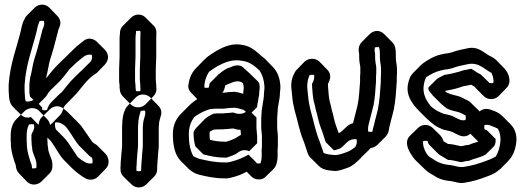

<svg xmlns="http://www.w3.org/2000/svg" viewBox="-20 -758 2308 843"><path d="M222 -220C239 -224 255 -214 267 -204C288 -180 305 -146 325 -121L372 -74C376 -71 382 -67 384 -65C387 -57 387 -48 386 -41C374 -39 363 -40 352 -47L340 -54C334 -58 327 -65 321 -69C308 -88 292 -113 279 -132C273 -140 266 -149 258 -157L226 -189C222 -197 220 -209 222 -220ZM162 -179 198 -144 203 -139C223 -113 240 -76 262 -54L297 -19C309 -7 327 7 340 16L352 23C371 36 396 32 410 18L445 -18C463 -36 459 -66 443 -83L408 -118C406 -120 404 -122 402 -123L391 -130C389 -131 388 -133 386 -134C382 -140 336 -206 336 -206C330 -212 323 -220 316 -227L281 -262C274 -269 266 -276 258 -282C238 -297 214 -293 199 -278L163 -243C147 -227 145 -195 162 -179ZM150 -302 165 -286C165 -282 165 -280 166 -275C171 -274 179 -273 186 -275C191 -289 195 -299 205 -309L240 -344C243 -347 247 -350 251 -353C262 -366 278 -387 290 -401L325 -436C337 -447 349 -458 360 -470C368 -477 373 -483 380 -490C381 -492 383 -498 384 -502C385 -507 384 -512 383 -517C372 -520 358 -518 346 -508L336 -500C318 -486 302 -471 286 -455C272 -438 257 -416 240 -399C228 -387 215 -375 203 -363C195 -355 188 -345 182 -334ZM127 -319 112 -334 111 -339 109 -351V-384C109 -397 112 -408 113 -420C120 -442 123 -474 130 -496C141 -529 152 -571 161 -606L165 -622C166 -629 169 -633 171 -639C175 -649 175 -658 173 -666C167 -667 159 -667 154 -666C149 -654 144 -639 142 -625C123 -547 94 -477 88 -386V-364C88 -358 88 -352 89 -345C89 -333 90 -323 93 -313C104 -311 117 -313 127 -319ZM143 -216 116 -244C103 -240 88 -241 77 -250C75 -252 73 -253 71 -255L36 -290C24 -303 19 -322 19 -345C18 -352 18 -358 18 -364V-386C24 -477 53 -547 72 -625C75 -643 80 -661 88 -675C90 -680 93 -685 97 -689L132 -724C149 -741 178 -743 196 -725L231 -689C243 -677 250 -659 241 -639C239 -633 236 -629 235 -622L231 -606C222 -571 211 -529 200 -496C193 -474 190 -442 183 -420V-415L184 -416C198 -433 210 -449 223 -463C242 -482 260 -500 279 -518C297 -535 314 -554 336 -570L346 -578C366 -595 391 -589 406 -574L441 -539C450 -530 456 -516 454 -502C452 -490 447 -482 440 -474L405 -438C404 -437 403 -437 402 -436L392 -429C364 -410 340 -376 319 -351C314 -345 309 -340 304 -335L269 -299C265 -295 261 -290 259 -284L254 -269C251 -262 248 -257 243 -252L208 -216C191 -199 160 -199 143 -216ZM140 -32C140 -28 140 -23 139 -20C133 -19 125 -18 121 -19C120 -24 120 -27 119 -32V-34L115 -44C108 -66 100 -90 98 -117C98 -123 98 -131 97 -141V-164C97 -184 101 -198 107 -211C114 -213 122 -213 129 -212C132 -201 130 -188 122 -176C120 -172 118 -169 118 -163V-143C119 -134 119 -128 119 -123C120 -118 120 -114 121 -111C121 -84 138 -66 140 -39ZM64 4 99 40C117 58 145 55 162 39L163 38L198 3C207 -6 211 -18 210 -32V-39C208 -66 191 -84 191 -111C190 -114 190 -118 189 -123C189 -128 189 -134 188 -143V-163C188 -169 190 -172 192 -176C206 -196 201 -221 187 -235L152 -271C135 -288 107 -287 89 -271L88 -270L52 -235C36 -219 27 -194 27 -164V-141C28 -131 28 -123 28 -117C30 -90 38 -66 45 -44L49 -34V-32C51 -16 54 -7 64 4Z M582 -68C582 -80 585 -95 585 -107C586 -111 586 -116 586 -121V-194C586 -201 586 -208 587 -215C587 -235 593 -255 598 -271C603 -272 612 -273 617 -272C618 -264 619 -257 616 -249C613 -236 608 -226 608 -210C607 -204 607 -199 607 -194V-120C607 -100 603 -84 603 -64C602 -51 600 -35 600 -23V-14C600 -12 599 -9 599 -7C593 -6 584 -6 580 -7C579 -11 579 -13 579 -16V-25C581 -39 580 -55 582 -68ZM512 -68C511 -61 511 -54 510 -47C510 -39 510 -32 509 -25V-16C509 -4 512 6 520 15C532 28 546 40 558 52C577 71 606 68 623 51L658 16C665 9 670 -2 670 -14V-23C670 -35 672 -51 673 -64C673 -84 677 -100 677 -120V-194C677 -199 677 -204 678 -210C678 -226 683 -236 686 -249C692 -267 686 -283 675 -294L640 -330C634 -336 628 -339 621 -341C603 -346 587 -341 576 -330L541 -294C525 -278 517 -245 517 -215C516 -208 516 -201 516 -194V-121C516 -116 516 -111 515 -107C515 -95 512 -80 512 -68ZM573 -455V-402C574 -395 574 -389 575 -384V-374L576 -366C576 -363 577 -360 577 -358C582 -357 590 -357 596 -358C596 -361 597 -365 597 -368L596 -376C596 -383 596 -390 595 -396C595 -399 595 -402 594 -406V-455C594 -471 596 -494 596 -510V-588C596 -602 598 -613 596 -622C591 -623 584 -623 578 -622C578 -622 577 -621 577 -620V-613C576 -607 575 -599 575 -589V-510C575 -494 573 -471 573 -455ZM503 -455C503 -471 505 -494 505 -510V-589C505 -599 506 -607 507 -613V-620C509 -630 513 -638 519 -644L555 -680C572 -697 600 -700 619 -681L654 -646C671 -630 666 -613 666 -588V-510C666 -494 664 -471 664 -455V-406C665 -402 665 -399 665 -396C666 -390 666 -383 666 -376L667 -368C667 -355 662 -344 654 -336L619 -300C603 -284 574 -281 555 -299L520 -334C512 -343 506 -353 506 -366L505 -374V-384C504 -389 504 -395 503 -402Z M846 -323C834 -315 822 -306 812 -296L777 -261C755 -239 739 -211 739 -170C739 -118 748 -78 773 -52L774 -51L809 -16C821 -5 835 4 854 9C888 17 921 25 963 25C974 26 984 25 994 22C1020 16 1041 8 1063 -4L1084 17C1090 23 1098 27 1107 29C1124 32 1136 28 1145 19L1181 -16C1194 -29 1199 -52 1199 -74V-92C1198 -94 1198 -97 1199 -101C1200 -108 1200 -116 1200 -124V-163C1200 -172 1197 -186 1197 -195V-238C1197 -243 1197 -247 1198 -252C1198 -257 1198 -262 1199 -267C1199 -296 1209 -320 1209 -348C1209 -357 1212 -367 1211 -380C1209 -417 1198 -443 1178 -464L1177 -465L1142 -501C1138 -505 1133 -508 1128 -512C1103 -533 1084 -555 1043 -561C1001 -570 961 -552 934 -537C913 -524 894 -513 878 -497L877 -496L842 -460C825 -443 813 -422 808 -390C804 -374 809 -361 819 -351ZM956 -351C964 -359 966 -370 969 -383C975 -386 983 -390 990 -392C1007 -400 1027 -406 1044 -395C1045 -394 1046 -392 1047 -391C1048 -387 1050 -382 1050 -376V-368C1049 -361 1048 -355 1048 -349V-346L1038 -349C1029 -352 1019 -354 1010 -355C998 -355 975 -353 963 -351ZM1128 -252C1127 -247 1127 -243 1127 -238V-195C1127 -186 1130 -172 1130 -163V-124C1130 -116 1130 -108 1129 -101C1128 -97 1128 -94 1129 -92V-74C1129 -63 1127 -51 1124 -41C1119 -40 1113 -40 1107 -41C1107 -42 1106 -43 1106 -44L1071 -79C1048 -66 1023 -55 994 -48C984 -45 974 -44 963 -45C921 -45 888 -53 854 -61C845 -64 835 -69 829 -72C815 -97 809 -129 809 -170C809 -200 819 -225 832 -243C837 -247 841 -250 846 -253C859 -262 889 -277 905 -279L925 -281H963C975 -283 998 -285 1010 -285C1019 -284 1029 -282 1038 -279L1048 -276C1050 -275 1051 -274 1053 -273L1074 -253L1109 -288C1109 -296 1111 -306 1113 -314L1115 -328L1118 -343V-349C1118 -355 1119 -361 1120 -368V-376C1120 -388 1118 -395 1112 -401L1076 -436C1067 -445 1053 -456 1044 -465C1027 -476 1007 -470 990 -462C970 -457 953 -442 939 -431L904 -396C903 -395 902 -394 901 -392C901 -391 901 -391 900 -390L898 -380C898 -378 896 -374 896 -373C890 -372 882 -372 878 -373C877 -379 877 -384 878 -390C881 -412 890 -431 898 -443C910 -452 921 -459 934 -467C961 -482 1001 -500 1043 -491C1080 -486 1100 -466 1120 -448C1132 -429 1139 -408 1141 -380C1142 -367 1139 -357 1139 -348C1139 -316 1128 -287 1128 -252ZM1109 -160C1109 -170 1106 -186 1106 -195V-242L1071 -277L1059 -266C1046 -258 1029 -255 1010 -262C1007 -263 1005 -264 1004 -264H1003C1000 -264 996 -263 993 -263C983 -262 974 -261 967 -261C960 -260 953 -260 946 -260H930C926 -259 922 -259 918 -259C903 -252 890 -245 879 -235L844 -199C838 -193 835 -188 831 -181C830 -177 830 -173 830 -168C830 -149 834 -128 838 -115L873 -80C875 -79 877 -79 878 -79C905 -72 932 -66 965 -66C972 -64 980 -68 984 -69C994 -73 1014 -79 1021 -86C1036 -97 1053 -104 1074 -94L1109 -129ZM1038 -166C1037 -166 1021 -156 1021 -156C1014 -149 994 -143 984 -139C980 -138 972 -134 965 -136C942 -136 923 -139 902 -144C901 -150 900 -160 900 -168C900 -173 900 -175 901 -180C904 -182 912 -186 918 -189C922 -189 926 -189 930 -190H946C953 -190 960 -190 967 -191C974 -191 983 -192 993 -193C996 -193 1000 -194 1003 -194H1004C1005 -194 1007 -193 1010 -192C1019 -189 1027 -188 1036 -188C1036 -184 1037 -173 1038 -166Z M1546 -146C1549 -133 1545 -122 1540 -113C1529 -104 1515 -94 1502 -90C1496 -88 1490 -86 1485 -84L1471 -80C1454 -75 1441 -78 1424 -80C1416 -81 1407 -84 1401 -86C1395 -103 1389 -123 1382 -141C1365 -181 1357 -228 1344 -272L1340 -290C1335 -310 1333 -331 1331 -354L1329 -374C1328 -396 1333 -414 1339 -428C1345 -430 1353 -430 1359 -429C1362 -416 1357 -402 1350 -390V-381C1352 -357 1353 -333 1358 -311C1360 -305 1362 -299 1363 -292L1367 -274C1370 -265 1371 -259 1372 -257C1372 -253 1376 -242 1376 -239C1383 -206 1396 -182 1404 -152L1410 -134L1445 -99C1446 -99 1447 -99 1448 -98C1457 -101 1463 -102 1473 -106C1474 -106 1475 -107 1476 -108L1488 -118L1501 -131C1510 -140 1520 -146 1535 -147C1539 -147 1542 -147 1546 -146ZM1597 -180C1596 -186 1595 -192 1596 -198L1598 -209L1604 -233C1610 -254 1614 -274 1620 -296C1627 -330 1628 -366 1631 -401V-424C1632 -430 1632 -435 1632 -440V-464C1630 -474 1627 -493 1627 -504V-519C1627 -526 1626 -528 1625 -533C1624 -539 1625 -545 1626 -550C1632 -551 1638 -552 1644 -551C1647 -542 1648 -531 1648 -519V-504C1648 -486 1653 -473 1653 -455V-439C1653 -433 1653 -427 1652 -420V-399C1649 -356 1647 -317 1639 -277L1633 -253C1629 -237 1625 -224 1622 -209C1619 -201 1617 -190 1615 -180C1609 -178 1603 -179 1597 -180ZM1718 -504V-519C1718 -543 1715 -560 1702 -573L1666 -609C1648 -627 1622 -626 1604 -609L1603 -608L1568 -573C1558 -563 1553 -548 1555 -533C1556 -528 1557 -526 1557 -519V-504C1557 -493 1560 -474 1562 -464V-440C1562 -435 1562 -430 1561 -424V-401C1558 -366 1557 -330 1550 -296C1544 -274 1540 -254 1534 -233L1530 -217C1518 -215 1507 -207 1498 -198L1497 -197L1487 -188L1476 -178C1475 -177 1474 -176 1473 -176C1471 -175 1469 -175 1467 -174C1460 -194 1451 -215 1446 -239C1446 -242 1442 -253 1442 -257C1441 -259 1440 -265 1437 -274L1433 -292C1432 -299 1430 -305 1428 -311C1423 -333 1422 -357 1420 -381V-390C1432 -411 1435 -433 1418 -451L1417 -452L1382 -488C1364 -505 1333 -503 1317 -487L1282 -451C1280 -449 1279 -447 1277 -445C1266 -426 1257 -405 1259 -374L1261 -354C1263 -331 1265 -310 1270 -290L1274 -272C1287 -228 1295 -181 1312 -141C1319 -124 1324 -104 1330 -88C1333 -79 1337 -72 1343 -65H1344L1380 -29C1391 -18 1405 -13 1424 -10C1441 -8 1454 -5 1471 -10L1485 -14C1490 -16 1496 -18 1502 -20C1527 -27 1548 -48 1565 -65V-66L1601 -101C1603 -103 1605 -106 1607 -108C1617 -109 1628 -114 1637 -122L1638 -123L1673 -158C1679 -164 1684 -173 1686 -181L1688 -192C1689 -198 1690 -204 1692 -209C1695 -224 1699 -237 1703 -253L1709 -277C1717 -317 1719 -356 1722 -399V-420C1723 -427 1723 -433 1723 -439V-455C1723 -473 1718 -486 1718 -504Z M2156 -141V-148L2121 -183C2117 -187 2111 -189 2107 -190C2106 -196 2106 -203 2107 -209C2117 -211 2127 -210 2138 -205C2147 -202 2158 -197 2166 -193C2175 -177 2179 -158 2177 -135C2174 -109 2167 -88 2157 -71C2149 -66 2140 -62 2131 -58L2115 -52C2086 -41 2055 -31 2021 -26C1997 -21 1979 -30 1959 -33C1923 -36 1902 -45 1879 -61C1873 -64 1865 -70 1861 -73C1857 -79 1854 -82 1851 -87C1843 -101 1835 -122 1838 -139C1844 -140 1852 -140 1857 -139C1857 -138 1858 -138 1858 -137C1858 -131 1862 -125 1868 -119L1903 -84C1909 -78 1917 -73 1922 -71C1931 -65 1939 -61 1947 -56C1961 -56 1983 -51 1995 -48L2005 -46L2015 -48C2023 -50 2031 -52 2039 -52C2061 -62 2089 -66 2109 -78C2110 -78 2112 -79 2113 -80L2148 -115C2152 -119 2155 -127 2155 -131C2156 -134 2156 -138 2156 -141ZM2080 -136C2067 -132 2051 -128 2039 -122C2031 -122 2023 -120 2015 -118L2005 -116L1995 -118C1983 -121 1961 -126 1947 -126C1941 -130 1935 -133 1928 -137C1925 -146 1921 -154 1915 -161V-162L1879 -197C1861 -214 1833 -213 1816 -197L1815 -196L1779 -161C1758 -140 1768 -109 1781 -87C1788 -75 1796 -63 1806 -53L1842 -18C1853 -7 1865 2 1879 9C1902 25 1923 34 1959 37C1979 40 1997 49 2021 44C2055 39 2086 29 2115 18L2131 12C2149 5 2163 -4 2176 -16H2177L2212 -52C2231 -72 2243 -98 2247 -135C2250 -168 2240 -194 2222 -212L2186 -248C2173 -261 2156 -270 2138 -275C2117 -284 2098 -280 2085 -268L2084 -267L2048 -232C2043 -227 2040 -221 2038 -214C2032 -195 2037 -180 2048 -168L2049 -167ZM2146 -394C2139 -392 2134 -393 2128 -394C2128 -395 2127 -394 2127 -395V-396L2091 -431C2088 -433 2077 -438 2076 -439C2068 -444 2057 -452 2049 -456L2029 -452C2023 -451 2018 -450 2013 -449L1995 -443C1975 -437 1952 -432 1931 -429C1920 -423 1907 -418 1897 -410L1862 -375C1861 -374 1861 -373 1861 -372C1860 -371 1860 -370 1861 -369C1861 -359 1871 -350 1877 -343C1878 -341 1880 -339 1882 -337L1917 -302C1924 -295 1935 -288 1941 -282C1943 -281 1945 -280 1946 -280C1957 -274 1979 -269 1992 -266C2003 -263 2014 -256 2024 -251C2026 -244 2025 -236 2024 -231C2014 -229 2006 -229 1996 -234C1987 -238 1978 -242 1969 -247C1968 -248 1968 -248 1967 -248C1958 -253 1936 -256 1926 -259C1910 -266 1900 -270 1886 -280C1882 -283 1875 -289 1872 -291C1863 -302 1856 -312 1850 -324C1841 -344 1836 -365 1842 -392C1844 -403 1848 -412 1851 -419C1870 -431 1891 -443 1913 -448L1931 -452C1937 -453 1944 -454 1951 -455L1967 -459C1987 -467 2009 -471 2033 -476C2061 -482 2080 -474 2097 -464L2124 -446C2129 -443 2135 -439 2138 -438C2143 -427 2149 -409 2146 -394ZM1934 -359C1953 -362 1976 -367 1995 -373L2013 -379C2018 -380 2023 -381 2029 -382L2049 -386C2053 -384 2058 -381 2064 -377C2065 -376 2067 -373 2069 -371L2104 -336C2122 -318 2152 -319 2169 -336L2204 -372C2228 -396 2215 -436 2195 -457L2160 -493C2149 -504 2138 -509 2124 -516L2097 -534C2080 -544 2061 -552 2033 -546C2009 -541 1987 -537 1967 -529L1951 -525C1944 -524 1937 -523 1931 -522L1913 -518C1886 -512 1860 -496 1840 -482C1836 -479 1832 -476 1829 -473L1794 -438C1782 -426 1777 -413 1772 -392C1766 -365 1771 -344 1780 -324C1790 -305 1803 -288 1818 -273L1853 -238C1863 -228 1875 -219 1886 -210C1900 -200 1910 -196 1926 -189C1936 -186 1958 -183 1967 -178C1968 -178 1968 -178 1969 -177C1978 -172 1987 -168 1996 -164C2016 -155 2034 -160 2046 -172L2047 -173L2082 -208C2086 -212 2089 -217 2091 -221C2101 -241 2094 -261 2082 -273L2046 -308C2042 -312 2038 -315 2033 -317C2019 -323 2007 -332 1992 -336C1979 -339 1957 -344 1946 -350C1942 -350 1936 -355 1934 -359Z"/></svg>

Font: Dictator
Style: Chalk
Weight: 500
Version: Version MIL.1277